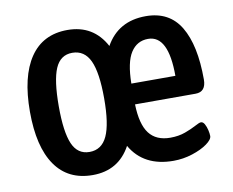

<svg xmlns="http://www.w3.org/2000/svg" viewBox="-64 -612 849 700"><g transform="rotate(-10 360.0 -261.5)"><path d="M226 7Q135 7 87.5 -61.5Q40 -130 40 -260Q40 -390 87.5 -460Q135 -530 226 -530Q322 -530 367 -446Q414 -530 516 -530Q603 -530 644 -461.5Q685 -393 685 -266Q685 -220 646 -220H422Q424 -146 450 -112Q476 -78 528 -78Q559 -78 583.5 -87Q608 -96 624.5 -105Q641 -114 647 -114Q655 -114 660.5 -104Q666 -94 669 -81Q672 -68 672 -59Q672 -46 650.5 -30.5Q629 -15 595 -4Q561 7 525 7Q415 7 367 -76Q322 7 226 7ZM422 -297H585Q585 -447 510 -447Q469 -447 446 -411.5Q423 -376 422 -297ZM229 -78Q274 -78 294.5 -122Q315 -166 315 -261Q315 -357 294.5 -401Q274 -445 229 -445Q185 -445 166 -401Q147 -357 147 -261Q147 -166 166 -122Q185 -78 229 -78Z"/></g></svg>

Font: Asap Condensed Medium
Style: Regular
Weight: 500
Width: 3
Designer: Pablo Cosgaya
Foundry: Omnibus-Type
Version: Version 3.001; ttfautohint (v1.8.4.7-5d5b)